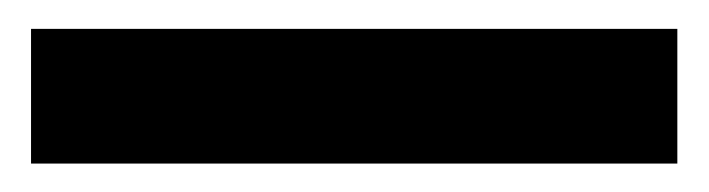

<svg xmlns="http://www.w3.org/2000/svg" viewBox="-20 -20 491 133"><path d="M449.2 93.3H1.5V0H449.2Z"/></svg>

Font: Vazir Medium FD-UI
Style: Medium-FD-UI
Weight: 500
Designer: Saber Rastikerdar
Foundry: Saber Rastikerdar
Version: Version 30.1.0